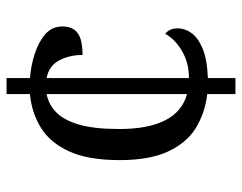

<svg xmlns="http://www.w3.org/2000/svg" viewBox="-98 -656 754 599"><g transform="rotate(-90 279.5 -357.0)"><path d="M285 -88Q225 -95 178.5 -124Q132 -153 105.5 -211Q79 -269 79 -361Q79 -460 106.5 -519.5Q134 -579 181 -607.5Q228 -636 285 -641V-714H335V-641Q374 -638 411 -626Q448 -614 472 -593Q496 -572 496 -540Q496 -517 486 -503Q476 -489 456.5 -483Q437 -477 407 -477Q407 -518 390 -550Q373 -582 335 -589V-145Q382 -145 419 -166.5Q456 -188 473 -219Q481 -213 485.5 -203.5Q490 -194 490 -180Q490 -157 475 -136.5Q460 -116 426 -102Q392 -88 335 -86V0H285ZM285 -589Q253 -583 228.5 -559.5Q204 -536 190 -488.5Q176 -441 176 -362Q176 -273 203 -219.5Q230 -166 285 -151Z"/></g></svg>

Font: Noto Serif Toto
Style: Regular
Weight: 400
Designer: Monotype Design Team
Foundry: Monotype Imaging Inc.
Version: Version 2.001